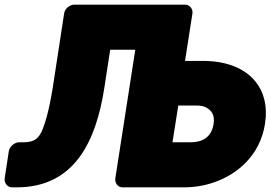

<svg xmlns="http://www.w3.org/2000/svg" viewBox="-38 -768 1164 826"><path d="M411 -391 436 -554H544L458 0C456 16 466 38 489 38H752C797 38 841 31 881 17C985 -18 1081 -101 1102 -235C1108 -274 1107 -310 1098 -344C1070 -448 971 -506 836 -506H758L790 -711C792 -727 781 -748 758 -748H281C265 -748 242 -734 238 -711L189 -391C181 -341 172 -299 163 -266C140 -183 124 -156 63 -156H44C28 -156 4 -141 0 -118L-18 0C-20 16 -9 38 14 38H34C285 38 376 -164 411 -391ZM729 -314H807C824 -314 838 -311 846 -307C871 -295 887 -274 881 -236C873 -183 840 -156 782 -156H704Z"/></svg>

Font: Asimov Print
Style: EIt
Weight: 500
Designer: Google
Version: Version 2.000980; 2014